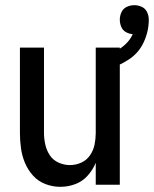

<svg xmlns="http://www.w3.org/2000/svg" viewBox="-20 -714 595 742"><path d="M213 8Q243 8 271 -2.5Q299 -13 319 -35.5Q339 -58 350 -85V0H443V-530H350V-200Q350 -178 345.5 -155.5Q341 -133 328 -114Q315 -95 294 -85.5Q273 -76 250 -76Q228 -76 206.5 -85.5Q185 -95 172.5 -114Q160 -133 155 -155.5Q150 -178 150 -200V-530H57V-200Q57 -171 61 -141.5Q65 -112 76.5 -84.5Q88 -57 108 -35Q128 -13 156 -2.5Q184 8 213 8ZM396 -446Q439 -459 477.5 -484Q516 -509 535.5 -551Q555 -593 555 -638Q555 -653 548.5 -667Q542 -681 528 -687.5Q514 -694 499 -694Q484 -694 470 -687.5Q456 -681 449.5 -667Q443 -653 443 -638Q443 -624 448.5 -610.5Q454 -597 466.5 -590Q479 -583 493 -582Q483 -560 465 -543Q447 -526 424.5 -516Q402 -506 378 -500Z"/></svg>

Font: Iosevka SS08 Medium
Style: Regular
Weight: 500
Monospace: yes
Designer: Belleve Invis
Foundry: Belleve Invis
Version: Version 3.4.3; ttfautohint (v1.8.3)